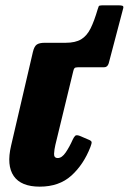

<svg xmlns="http://www.w3.org/2000/svg" viewBox="-20 -680 481 718"><path d="M103 -485.5Q108 -507 117.8 -513.5Q127.5 -520 147.5 -520H225.5Q262 -520 283.5 -533Q305 -546 318.8 -573.8Q332.5 -601.5 345.5 -646Q347.5 -653 349.2 -656.5Q351 -660 361 -660H425.5Q432.5 -660 437.5 -658.5Q442.5 -657 441 -650L386.5 -443Q382 -428.5 369.5 -428.5H272.5Q261.5 -428.5 258.5 -425Q255.5 -421.5 253.5 -412L187 -138Q183 -121 182.2 -105Q181.5 -89 196 -89Q211.5 -89 225.8 -110Q240 -131 252 -158Q256.5 -167.5 261 -172Q265.5 -176.5 278 -172L309.5 -158.5Q321.5 -154 322.5 -149Q323.5 -144 318 -130Q292.5 -64.5 246.8 -23.2Q201 18 128.5 18Q59 18 31.5 -21.5Q4 -61 21.5 -135.5Z"/></svg>

Font: Besley* Narrow Heavy
Style: Italic
Weight: 800
Width: 4
Italic angle: -13°
Designer: Owen Earl
Foundry: indestructible type*
Version: Version 3.000; ttfautohint (v1.8.3)